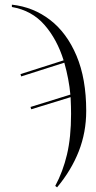

<svg xmlns="http://www.w3.org/2000/svg" viewBox="-20 -564 410 824"><path d="M217 234Q250 173 267.5 99Q285 25 285 -75Q285 -88 284.5 -107.5Q284 -127 283 -147L114 -95L111 -105L282 -158Q276 -224 256 -295L71 -236L68 -246L253 -305Q225 -395 171 -457Q117 -519 31 -534V-544Q123 -534 195 -478.5Q267 -423 308.5 -324.5Q350 -226 350 -88Q350 4 318 85.5Q286 167 225 240Z"/></svg>

Font: Noto Serif Display Light
Style: Regular
Weight: 300
Designer: Monotype Design Team
Foundry: Monotype Imaging Inc.
Version: Version 2.009